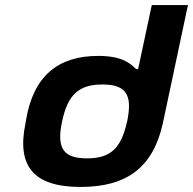

<svg xmlns="http://www.w3.org/2000/svg" viewBox="-20 -730 763 759"><path d="M83 -256 81 -244C45 -72 113 9 299 9C482 9 586 -69 624 -244L723 -710H580L526 -457H518C492 -483 458 -509 368 -509C210 -509 112 -430 83 -256ZM225 -248 226 -252C248 -354 290 -396 385 -396C476 -396 505 -358 483 -252L482 -248C459 -146 419 -104 324 -104C232 -104 203 -142 225 -248Z"/></svg>

Font: LT Wave Bold
Style: Italic
Weight: 700
Designer: Daniel Lyons
Version: Version 2.5 (Glyphs App)